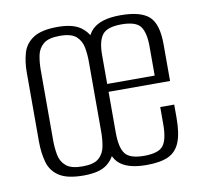

<svg xmlns="http://www.w3.org/2000/svg" viewBox="-64 -572 682 649"><g transform="rotate(-10 277.5 -248.0)"><path d="M173 7Q118 7 90 -11Q62 -29 53 -61Q44 -93 44 -133V-370Q44 -406 53 -436.5Q62 -467 90 -485Q118 -503 173 -503Q225 -503 251.5 -484Q278 -465 287 -435Q296 -405 296 -370V-133Q296 -97 287.5 -64.5Q279 -32 253 -12.5Q227 7 173 7ZM175 -24Q214 -24 231 -39Q248 -54 252.5 -78Q257 -102 257 -127V-370Q257 -395 252.5 -418.5Q248 -442 231 -457Q214 -472 175 -472Q136 -472 118.5 -457Q101 -442 96.5 -418.5Q92 -395 92 -370V-127Q92 -102 96.5 -78Q101 -54 118.5 -39Q136 -24 175 -24ZM389 9Q320 9 291.5 -21Q263 -51 263 -130V-378Q263 -448 292.5 -476.5Q322 -505 389 -505Q458 -505 487 -479Q516 -453 516 -383V-257H305V-118Q305 -65 321.5 -44Q338 -23 386 -23Q436 -23 452 -44Q468 -65 468 -118V-176H516V-131Q516 -77 503.5 -46.5Q491 -16 463.5 -3.5Q436 9 389 9ZM305 -284H468V-384Q468 -431 452.5 -452.5Q437 -474 387 -474Q338 -474 321.5 -452.5Q305 -431 305 -384Z"/></g></svg>

Font: Alumni Sans Light
Style: Regular
Weight: 300
Version: Version 1.018